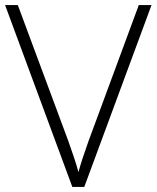

<svg xmlns="http://www.w3.org/2000/svg" viewBox="-20 -734 615 754"><path d="M575 -714 311 0H264L0 -714H50L248 -181Q260 -147 270.5 -116Q281 -85 288 -58Q302 -109 328 -181L525 -714Z"/></svg>

Font: Noto Sans Thaana ExtraLight
Style: Regular
Weight: 200
Designer: David Williams
Foundry: Google Inc.
Version: Version 3.001; ttfautohint (v1.8.4.7-5d5b)